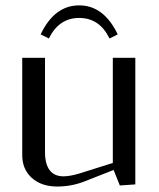

<svg xmlns="http://www.w3.org/2000/svg" viewBox="-20 -680 585 708"><path d="M129.9 -553.2Q180.7 -660.2 272 -660.2Q362.8 -660.2 414.1 -553.2L383.8 -538.1Q347.2 -613.8 272 -613.8Q197.3 -613.8 160.2 -538.1ZM479 -466.8V0L421.9 3.9L398.9 -53.2L292 -11.2Q243.7 7.8 190.9 7.8Q132.8 7.8 97.4 -23.9Q62 -55.7 62 -107.9V-466.8H146V-118.2Q146 -75.2 163.1 -52.5Q180.2 -29.8 213.9 -29.8Q237.3 -29.8 272 -40L396 -79.1V-466.8Z"/></svg>

Font: Resagokr
Style: Regular
Weight: 500
Designer: gluk
Foundry: gluk
Version: Version 0.95